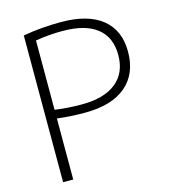

<svg xmlns="http://www.w3.org/2000/svg" viewBox="-110 -828 807 915"><g transform="rotate(-15 293.0 -370.0)"><path d="M88 -724Q178 -740 275 -740Q408 -740 478 -683.5Q548 -627 548 -522Q548 -412 477.5 -352.5Q407 -293 275 -293Q207 -293 138 -301V0H88ZM138 -344Q201 -335 271 -335Q381 -335 440 -382.5Q499 -430 499 -518Q499 -606 441 -651.5Q383 -697 271 -697Q204 -697 138 -686Z"/></g></svg>

Font: Mplus 1p Light
Style: Regular
Weight: 300
Version: Version 1.061